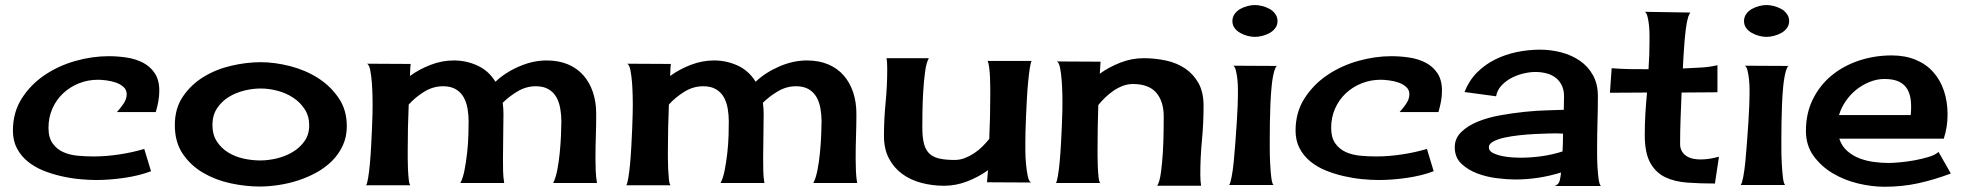

<svg xmlns="http://www.w3.org/2000/svg" viewBox="-20 -713 7650 748"><path d="M473.6 -345.7Q473.6 -363.3 460.9 -374.5Q448.2 -385.7 430.7 -391.6Q413.1 -397.5 394 -399.9Q375 -402.3 362.3 -402.3Q322.3 -402.3 287.1 -388.2Q252 -374 225.6 -349.1Q199.2 -324.2 184.1 -290Q168.9 -255.9 168.9 -214.8Q168.9 -176.8 185.1 -154.3Q201.2 -131.8 226.1 -120.6Q251 -109.4 282.2 -106.4Q313.5 -103.5 344.7 -103.5Q392.6 -103.5 444.3 -111.3Q496.1 -119.1 542 -132.8L568.4 -45.9Q521.5 -28.3 463.9 -20Q406.2 -11.7 355.5 -11.7Q325.2 -11.7 289.6 -15.1Q253.9 -18.6 217.8 -26.9Q181.6 -35.2 147.9 -48.8Q114.3 -62.5 87.9 -84Q61.5 -105.5 45.9 -135.3Q30.3 -165 30.3 -204.1Q30.3 -275.4 64.9 -329.6Q99.6 -383.8 153.8 -420.4Q208 -457 273.9 -475.6Q339.8 -494.1 403.3 -494.1Q438.5 -494.1 473.6 -488.8Q508.8 -483.4 537.1 -468.8Q565.4 -454.1 583 -427.7Q600.6 -401.4 600.6 -359.4Q600.6 -337.9 596.7 -317.4Q592.8 -296.9 586.9 -276.4H435.5Q448.2 -290 460.9 -308.6Q473.6 -327.1 473.6 -345.7Z M996.1 -470.7Q1049.8 -470.7 1109.4 -455.6Q1168.9 -440.4 1217.8 -409.7Q1266.6 -378.9 1298.8 -332Q1331.1 -285.2 1331.1 -221.7Q1331.1 -179.7 1315.4 -146Q1299.8 -112.3 1273.9 -86.4Q1248 -60.5 1213.9 -41.5Q1179.7 -22.5 1142.1 -10.3Q1104.5 2 1065.4 7.8Q1026.4 13.7 992.2 13.7Q936.5 13.7 877.9 1Q819.3 -11.7 771 -40Q722.7 -68.4 691.9 -113.8Q661.1 -159.2 661.1 -225.6Q661.1 -291 692.9 -337.4Q724.6 -383.8 773.4 -413.6Q822.3 -443.4 881.3 -457Q940.4 -470.7 996.1 -470.7ZM807.6 -226.6Q807.6 -188.5 824.7 -162.1Q841.8 -135.7 868.7 -119.1Q895.5 -102.5 928.7 -95.2Q961.9 -87.9 994.1 -87.9Q1024.4 -87.9 1057.6 -95.7Q1090.8 -103.5 1119.1 -120.1Q1147.5 -136.7 1166 -162.6Q1184.6 -188.5 1184.6 -224.6Q1184.6 -260.7 1167 -287.6Q1149.4 -314.5 1122.1 -332.5Q1094.7 -350.6 1061 -359.4Q1027.3 -368.2 996.1 -368.2Q963.9 -368.2 930.7 -359.9Q897.5 -351.6 870.1 -334.5Q842.8 -317.4 825.2 -290.5Q807.6 -263.7 807.6 -226.6Z M2134.8 0Q2144.5 -17.6 2150.9 -49.8Q2157.2 -82 2160.6 -117.2Q2164.1 -152.3 2165.5 -186Q2167 -219.7 2167 -240.2Q2167 -265.6 2162.6 -290.5Q2158.2 -315.4 2147.5 -334.5Q2136.7 -353.5 2117.2 -365.2Q2097.7 -377 2067.4 -377Q2030.3 -377 1997.1 -357.4Q1963.9 -337.9 1938.5 -312.5Q1941.4 -290 1941.4 -269.5Q1941.4 -225.6 1940.4 -182.6Q1939.5 -139.6 1939.5 -95.7Q1939.5 -71.3 1939.9 -47.4Q1940.4 -23.4 1944.3 0H1773.4Q1783.2 -17.6 1789.6 -49.8Q1795.9 -82 1799.8 -117.2Q1803.7 -152.3 1804.7 -186Q1805.7 -219.7 1805.7 -240.2Q1805.7 -265.6 1801.3 -290.5Q1796.9 -315.4 1786.1 -334.5Q1775.4 -353.5 1755.9 -365.2Q1736.3 -377 1706.1 -377Q1667 -377 1632.3 -355.5Q1597.7 -334 1572.3 -305.7Q1570.3 -260.7 1569.3 -215.8Q1568.4 -170.9 1568.4 -125Q1568.4 -118.2 1568.4 -98.1Q1568.4 -78.1 1569.3 -55.7Q1570.3 -33.2 1572.3 -14.2Q1574.2 4.9 1579.1 8.8H1406.2Q1410.2 3.9 1414.1 -19Q1418 -42 1420.9 -73.7Q1423.8 -105.5 1425.8 -142.1Q1427.7 -178.7 1429.2 -211.9Q1430.7 -245.1 1431.2 -270.5Q1431.6 -295.9 1431.6 -305.7Q1431.6 -313.5 1431.2 -338.4Q1430.7 -363.3 1428.7 -390.1Q1426.8 -417 1422.4 -439.5Q1418 -461.9 1409.2 -464.8L1580.1 -463.9Q1578.1 -453.1 1578.1 -440.9Q1578.1 -428.7 1577.1 -417Q1613.3 -443.4 1657.7 -460.4Q1702.1 -477.5 1748 -477.5Q1796.9 -477.5 1840.3 -457.5Q1883.8 -437.5 1910.2 -394.5Q1948.2 -430.7 2002.4 -454.1Q2056.6 -477.5 2109.4 -477.5Q2156.2 -477.5 2192.4 -462.4Q2228.5 -447.3 2252.9 -419.4Q2277.3 -391.6 2290 -353.5Q2302.7 -315.4 2302.7 -269.5Q2302.7 -225.6 2301.3 -182.6Q2299.8 -139.6 2299.8 -95.7Q2299.8 -71.3 2300.8 -47.4Q2301.8 -23.4 2305.7 0Z M3148.4 0Q3158.2 -17.6 3164.6 -49.8Q3170.9 -82 3174.3 -117.2Q3177.7 -152.3 3179.2 -186Q3180.7 -219.7 3180.7 -240.2Q3180.7 -265.6 3176.3 -290.5Q3171.9 -315.4 3161.1 -334.5Q3150.4 -353.5 3130.9 -365.2Q3111.3 -377 3081.1 -377Q3043.9 -377 3010.7 -357.4Q2977.5 -337.9 2952.1 -312.5Q2955.1 -290 2955.1 -269.5Q2955.1 -225.6 2954.1 -182.6Q2953.1 -139.6 2953.1 -95.7Q2953.1 -71.3 2953.6 -47.4Q2954.1 -23.4 2958 0H2787.1Q2796.9 -17.6 2803.2 -49.8Q2809.6 -82 2813.5 -117.2Q2817.4 -152.3 2818.4 -186Q2819.3 -219.7 2819.3 -240.2Q2819.3 -265.6 2814.9 -290.5Q2810.5 -315.4 2799.8 -334.5Q2789.1 -353.5 2769.5 -365.2Q2750 -377 2719.7 -377Q2680.7 -377 2646 -355.5Q2611.3 -334 2585.9 -305.7Q2584 -260.7 2583 -215.8Q2582 -170.9 2582 -125Q2582 -118.2 2582 -98.1Q2582 -78.1 2583 -55.7Q2584 -33.2 2585.9 -14.2Q2587.9 4.9 2592.8 8.8H2419.9Q2423.8 3.9 2427.7 -19Q2431.6 -42 2434.6 -73.7Q2437.5 -105.5 2439.5 -142.1Q2441.4 -178.7 2442.9 -211.9Q2444.3 -245.1 2444.8 -270.5Q2445.3 -295.9 2445.3 -305.7Q2445.3 -313.5 2444.8 -338.4Q2444.3 -363.3 2442.4 -390.1Q2440.4 -417 2436 -439.5Q2431.6 -461.9 2422.9 -464.8L2593.8 -463.9Q2591.8 -453.1 2591.8 -440.9Q2591.8 -428.7 2590.8 -417Q2627 -443.4 2671.4 -460.4Q2715.8 -477.5 2761.7 -477.5Q2810.5 -477.5 2854 -457.5Q2897.5 -437.5 2923.8 -394.5Q2961.9 -430.7 3016.1 -454.1Q3070.3 -477.5 3123 -477.5Q3169.9 -477.5 3206.1 -462.4Q3242.2 -447.3 3266.6 -419.4Q3291 -391.6 3303.7 -353.5Q3316.4 -315.4 3316.4 -269.5Q3316.4 -225.6 3314.9 -182.6Q3313.5 -139.6 3313.5 -95.7Q3313.5 -71.3 3314.5 -47.4Q3315.4 -23.4 3319.3 0Z M3974.6 -161.1Q3974.6 -151.4 3974.6 -126.5Q3974.6 -101.6 3977.1 -75.2Q3979.5 -48.8 3983.9 -27.3Q3988.3 -5.9 3997.1 -2L3825.2 -2.9L3829.1 -49.8Q3792 -23.4 3748 -6.3Q3704.1 10.7 3658.2 10.7Q3612.3 10.7 3569.8 -0.5Q3527.3 -11.7 3495.1 -35.2Q3462.9 -58.6 3443.4 -95.2Q3423.8 -131.8 3423.8 -183.6Q3423.8 -249 3430.2 -313.5Q3436.5 -377.9 3436.5 -443.4Q3436.5 -454.1 3436 -464.8Q3435.5 -475.6 3433.6 -486.3H3598.6Q3588.9 -469.7 3584 -433.6Q3579.1 -397.5 3576.7 -356.4Q3574.2 -315.4 3573.7 -276.9Q3573.2 -238.3 3573.2 -216.8Q3573.2 -179.7 3579.1 -155.3Q3585 -130.9 3599.1 -116.2Q3613.3 -101.6 3637.7 -95.7Q3662.1 -89.8 3699.2 -89.8Q3719.7 -89.8 3738.8 -97.2Q3757.8 -104.5 3775.4 -116.2Q3793 -127.9 3807.6 -142.6Q3822.3 -157.2 3834 -171.9Q3835.9 -214.8 3836.9 -256.8Q3837.9 -298.8 3837.9 -341.8Q3837.9 -350.6 3837.9 -370.6Q3837.9 -390.6 3836.9 -412.1Q3835.9 -433.6 3833.5 -451.7Q3831.1 -469.7 3827.1 -475.6H3999Q3995.1 -468.8 3991.7 -446.3Q3988.3 -423.8 3985.4 -393.1Q3982.4 -362.3 3980.5 -326.2Q3978.5 -290 3977.1 -257.3Q3975.6 -224.6 3975.1 -198.7Q3974.6 -172.9 3974.6 -161.1Z M4668.9 -300.8Q4668.9 -233.4 4662.6 -167Q4656.2 -100.6 4656.2 -33.2Q4656.2 -10.7 4659.2 10.7H4488.3Q4498 -4.9 4502.9 -41.5Q4507.8 -78.1 4510.3 -119.6Q4512.7 -161.1 4513.2 -199.7Q4513.7 -238.3 4513.7 -258.8Q4513.7 -318.4 4484.4 -352.1Q4455.1 -385.7 4393.6 -385.7Q4373 -385.7 4354 -378.4Q4335 -371.1 4317.9 -359.4Q4300.8 -347.7 4285.6 -333Q4270.5 -318.4 4258.8 -303.7Q4255.9 -218.8 4255.9 -133.8Q4255.9 -127 4255.9 -106.9Q4255.9 -86.9 4256.8 -64.5Q4257.8 -42 4259.8 -22.9Q4261.7 -3.9 4266.6 0H4093.8Q4097.7 -5.9 4101.6 -28.8Q4105.5 -51.8 4108.4 -83.5Q4111.3 -115.2 4113.3 -151.4Q4115.2 -187.5 4116.7 -220.7Q4118.2 -253.9 4118.7 -279.3Q4119.1 -304.7 4119.1 -314.5Q4119.1 -322.3 4118.7 -347.2Q4118.2 -372.1 4116.2 -398.9Q4114.3 -425.8 4109.9 -448.2Q4105.5 -470.7 4096.7 -473.6L4267.6 -472.7L4264.6 -425.8Q4300.8 -452.1 4345.2 -469.2Q4389.6 -486.3 4435.5 -486.3Q4480.5 -486.3 4522.9 -477.1Q4565.4 -467.8 4597.7 -445.8Q4629.9 -423.8 4649.4 -388.7Q4668.9 -353.5 4668.9 -300.8Z M4784.2 -457 4956.1 -456.1Q4951.2 -455.1 4948.7 -447.8Q4946.3 -440.4 4944.3 -436.5Q4937.5 -412.1 4934.1 -377.4Q4930.7 -342.8 4929.2 -305.2Q4927.7 -267.6 4927.2 -232.4Q4926.8 -197.3 4926.8 -170.9Q4926.8 -162.1 4926.8 -135.3Q4926.8 -108.4 4928.2 -78.1Q4929.7 -47.9 4932.6 -22.9Q4935.5 2 4941.4 7.8H4768.6Q4773.4 1 4778.3 -24.4Q4783.2 -49.8 4786.6 -85Q4790 -120.1 4793 -160.6Q4795.9 -201.2 4798.3 -237.8Q4800.8 -274.4 4801.8 -303.2Q4802.7 -332 4802.7 -342.8Q4802.7 -348.6 4802.7 -366.2Q4802.7 -383.8 4800.8 -402.8Q4798.8 -421.9 4794.9 -438Q4791 -454.1 4784.2 -457ZM4869.1 -693.4Q4881.8 -693.4 4897.5 -689.5Q4913.1 -685.5 4926.3 -678.2Q4939.5 -670.9 4948.2 -658.7Q4957 -646.5 4957 -630.9Q4957 -615.2 4948.2 -603.5Q4939.5 -591.8 4926.3 -584.5Q4913.1 -577.1 4897.5 -573.2Q4881.8 -569.3 4869.1 -569.3Q4855.5 -569.3 4840.3 -573.2Q4825.2 -577.1 4812 -584.5Q4798.8 -591.8 4790 -603.5Q4781.2 -615.2 4781.2 -630.9Q4781.2 -646.5 4790 -658.7Q4798.8 -670.9 4812 -678.2Q4825.2 -685.5 4840.3 -689.5Q4855.5 -693.4 4869.1 -693.4Z M5470.7 -345.7Q5470.7 -363.3 5458 -374.5Q5445.3 -385.7 5427.7 -391.6Q5410.2 -397.5 5391.1 -399.9Q5372.1 -402.3 5359.4 -402.3Q5319.3 -402.3 5284.2 -388.2Q5249 -374 5222.7 -349.1Q5196.3 -324.2 5181.2 -290Q5166 -255.9 5166 -214.8Q5166 -176.8 5182.1 -154.3Q5198.2 -131.8 5223.1 -120.6Q5248 -109.4 5279.3 -106.4Q5310.5 -103.5 5341.8 -103.5Q5389.6 -103.5 5441.4 -111.3Q5493.2 -119.1 5539.1 -132.8L5565.4 -45.9Q5518.6 -28.3 5460.9 -20Q5403.3 -11.7 5352.5 -11.7Q5322.3 -11.7 5286.6 -15.1Q5251 -18.6 5214.8 -26.9Q5178.7 -35.2 5145 -48.8Q5111.3 -62.5 5085 -84Q5058.6 -105.5 5043 -135.3Q5027.3 -165 5027.3 -204.1Q5027.3 -275.4 5062 -329.6Q5096.7 -383.8 5150.9 -420.4Q5205.1 -457 5271 -475.6Q5336.9 -494.1 5400.4 -494.1Q5435.5 -494.1 5470.7 -488.8Q5505.9 -483.4 5534.2 -468.8Q5562.5 -454.1 5580.1 -427.7Q5597.7 -401.4 5597.7 -359.4Q5597.7 -337.9 5593.8 -317.4Q5589.8 -296.9 5584 -276.4H5432.6Q5445.3 -290 5458 -308.6Q5470.7 -327.1 5470.7 -345.7Z M6036.1 11.7Q6052.7 6.8 6056.6 -10.3Q6060.5 -27.3 6061.5 -41Q6017.6 -27.3 5972.7 -20.5Q5927.7 -13.7 5882.8 -13.7Q5853.5 -13.7 5813 -18.6Q5772.5 -23.4 5735.8 -37.1Q5699.2 -50.8 5673.3 -75.2Q5647.5 -99.6 5647.5 -139.6Q5647.5 -173.8 5672.4 -198.2Q5697.3 -222.7 5736.3 -238.8Q5775.4 -254.9 5824.2 -263.7Q5873 -272.5 5919.9 -277.3Q5966.8 -282.2 6007.8 -283.2Q6048.8 -284.2 6072.3 -285.2Q6072.3 -298.8 6072.8 -311.5Q6073.2 -324.2 6073.2 -337.9Q6073.2 -362.3 6064.5 -380.4Q6055.7 -398.4 6040.5 -410.2Q6025.4 -421.9 6004.9 -427.2Q5984.4 -432.6 5961.9 -432.6Q5940.4 -432.6 5915.5 -426.8Q5890.6 -420.9 5868.2 -409.2Q5845.7 -397.5 5829.1 -379.4Q5812.5 -361.3 5808.6 -337.9L5685.5 -354.5Q5703.1 -399.4 5734.4 -430.7Q5765.6 -461.9 5805.2 -481.4Q5844.7 -501 5889.6 -510.3Q5934.6 -519.5 5979.5 -519.5Q6022.5 -519.5 6063 -508.8Q6103.5 -498 6135.3 -476.1Q6167 -454.1 6186 -419.9Q6205.1 -385.7 6205.1 -338.9Q6205.1 -289.1 6203.6 -239.7Q6202.1 -190.4 6202.1 -140.6Q6202.1 -131.8 6202.1 -108.9Q6202.1 -85.9 6203.6 -61Q6205.1 -36.1 6208 -15.1Q6210.9 5.9 6216.8 11.7ZM5780.3 -139.6Q5780.3 -125 5795.9 -117.2Q5811.5 -109.4 5832.5 -105Q5853.5 -100.6 5874 -99.6Q5894.5 -98.6 5903.3 -98.6Q5944.3 -98.6 5986.3 -104.5Q6028.3 -110.4 6067.4 -123Q6068.4 -140.6 6068.8 -158.2Q6069.3 -175.8 6069.3 -192.4L6043.9 -193.4Q6035.2 -193.4 6012.2 -192.9Q5989.3 -192.4 5960 -190.9Q5930.7 -189.5 5898.9 -186Q5867.2 -182.6 5840.8 -176.8Q5814.5 -170.9 5797.4 -161.6Q5780.3 -152.3 5780.3 -139.6Z M6525.4 -152.3Q6525.4 -135.7 6532.2 -124Q6539.1 -112.3 6550.3 -105Q6561.5 -97.7 6575.7 -94.7Q6589.8 -91.8 6604.5 -91.8Q6623 -91.8 6641.1 -94.7Q6659.2 -97.7 6676.8 -102.5L6661.1 2Q6604.5 2 6554.7 -1.5Q6504.9 -4.9 6467.8 -22.5Q6430.7 -40 6409.2 -78.6Q6387.7 -117.2 6387.7 -187.5Q6387.7 -228.5 6390.1 -270Q6392.6 -311.5 6396.5 -352.5L6252 -351.6L6258.8 -447.3Q6293.9 -444.3 6330.1 -443.8Q6366.2 -443.4 6402.3 -443.4Q6404.3 -471.7 6405.3 -498.5Q6406.2 -525.4 6406.2 -553.7Q6406.2 -559.6 6406.2 -577.1Q6406.2 -594.7 6404.3 -613.8Q6402.3 -632.8 6398.4 -648.4Q6394.5 -664.1 6387.7 -667L6567.4 -664.1Q6563.5 -664.1 6561.5 -658.2Q6559.6 -652.3 6557.6 -649.4Q6551.8 -630.9 6548.3 -604.5Q6544.9 -578.1 6542.5 -549.3Q6540 -520.5 6538.6 -493.7Q6537.1 -466.8 6536.1 -446.3Q6569.3 -448.2 6603.5 -449.7Q6637.7 -451.2 6670.9 -459V-353.5L6531.2 -352.5Q6529.3 -302.7 6527.3 -252.4Q6525.4 -202.1 6525.4 -152.3Z M6777.3 -457 6949.2 -456.1Q6944.3 -455.1 6941.9 -447.8Q6939.5 -440.4 6937.5 -436.5Q6930.7 -412.1 6927.2 -377.4Q6923.8 -342.8 6922.4 -305.2Q6920.9 -267.6 6920.4 -232.4Q6919.9 -197.3 6919.9 -170.9Q6919.9 -162.1 6919.9 -135.3Q6919.9 -108.4 6921.4 -78.1Q6922.9 -47.9 6925.8 -22.9Q6928.7 2 6934.6 7.8H6761.7Q6766.6 1 6771.5 -24.4Q6776.4 -49.8 6779.8 -85Q6783.2 -120.1 6786.1 -160.6Q6789.1 -201.2 6791.5 -237.8Q6793.9 -274.4 6794.9 -303.2Q6795.9 -332 6795.9 -342.8Q6795.9 -348.6 6795.9 -366.2Q6795.9 -383.8 6793.9 -402.8Q6792 -421.9 6788.1 -438Q6784.2 -454.1 6777.3 -457ZM6862.3 -693.4Q6875 -693.4 6890.6 -689.5Q6906.2 -685.5 6919.4 -678.2Q6932.6 -670.9 6941.4 -658.7Q6950.2 -646.5 6950.2 -630.9Q6950.2 -615.2 6941.4 -603.5Q6932.6 -591.8 6919.4 -584.5Q6906.2 -577.1 6890.6 -573.2Q6875 -569.3 6862.3 -569.3Q6848.6 -569.3 6833.5 -573.2Q6818.4 -577.1 6805.2 -584.5Q6792 -591.8 6783.2 -603.5Q6774.4 -615.2 6774.4 -630.9Q6774.4 -646.5 6783.2 -658.7Q6792 -670.9 6805.2 -678.2Q6818.4 -685.5 6833.5 -689.5Q6848.6 -693.4 6862.3 -693.4Z M7321.3 14.6Q7273.4 14.6 7219.7 2Q7166 -10.7 7120.6 -37.6Q7075.2 -64.5 7045.4 -105.5Q7015.6 -146.5 7015.6 -203.1Q7015.6 -272.5 7043 -327.1Q7070.3 -381.8 7116.2 -419.4Q7162.1 -457 7222.7 -477.1Q7283.2 -497.1 7349.6 -497.1Q7402.3 -497.1 7443.4 -480Q7484.4 -462.9 7511.7 -432.1Q7539.1 -401.4 7553.2 -359.4Q7567.4 -317.4 7567.4 -266.6Q7567.4 -217.8 7552.7 -172.9H7145.5Q7155.3 -143.6 7176.3 -125Q7197.3 -106.4 7224.1 -96.2Q7251 -85.9 7280.8 -82Q7310.5 -78.1 7336.9 -78.1Q7353.5 -78.1 7381.3 -80.6Q7409.2 -83 7438.5 -88.4Q7467.8 -93.8 7493.7 -101.6Q7519.5 -109.4 7532.2 -121.1L7580.1 -37.1Q7515.6 -12.7 7453.1 1Q7390.6 14.6 7321.3 14.6ZM7321.3 -405.3Q7292 -405.3 7263.2 -393.6Q7234.4 -381.8 7210.9 -362.8Q7187.5 -343.8 7169.9 -317.9Q7152.3 -292 7144.5 -264.6H7423.8Q7426.8 -293.9 7424.3 -319.8Q7421.9 -345.7 7411.1 -364.7Q7400.4 -383.8 7378.9 -394.5Q7357.4 -405.3 7321.3 -405.3Z"/></svg>

Font: Cherry Cream Soda
Style: Regular
Weight: 400
Designer: Font Diner, Inc
Foundry: Font Diner, Inc
Version: Version 1.001